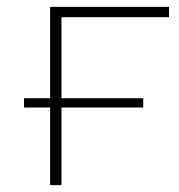

<svg xmlns="http://www.w3.org/2000/svg" viewBox="-20 -539 522 559"><path d="M50 -226V-253H126V-519H472V-489H159V-253H397V-226H159V0H126V-226Z"/></svg>

Font: Montserrat ExtraLight
Style: Regular
Weight: 200
Designer: Julieta Ulanovsky
Foundry: Julieta Ulanovsky
Version: Version 9.000; ttfautohint (v1.8.4.7-5d5b)